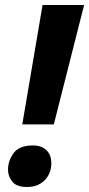

<svg xmlns="http://www.w3.org/2000/svg" viewBox="-20 -734 356 767"><path d="M69 -237 150 -714H316L195 -237ZM88 13Q46 13 29 -8.5Q12 -30 12 -56Q12 -92 34.5 -122.5Q57 -153 112 -153Q145 -153 165 -134.5Q185 -116 185 -82Q185 -41 158.5 -14Q132 13 88 13Z"/></svg>

Font: BC Sans
Style: Bold Italic
Weight: 700
Italic angle: -12°
Designer: Monotype Design Team
Province of B.C.
Foundry: Monotype Imaging Inc.
Version: Version 2.000;GOOG;noto-source:20170915:90ef993387c0